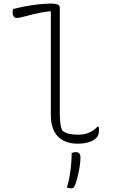

<svg xmlns="http://www.w3.org/2000/svg" viewBox="-20 -780 640 1069"><path d="M53 -730Q81 -737 106 -742Q131 -747 153.5 -750.5Q176 -754 196 -756Q216 -758 233.5 -759Q251 -760 266 -760Q280 -760 290.5 -758Q301 -756 307 -751Q313 -746 313 -737Q313 -679 313 -620.5Q313 -562 313 -503.5Q313 -445 313 -386Q313 -327 313 -268.5Q313 -210 313 -152Q313 -115 316 -93Q319 -71 326 -54Q342 -40 365 -35Q388 -30 416 -30Q449 -30 476 -41.5Q503 -53 523 -75H529Q530 -71 530.5 -65.5Q531 -60 531 -54Q531 -46 529.5 -38Q528 -30 524.5 -23.5Q521 -17 515 -11Q505 -1 489.5 6Q474 13 454.5 16.5Q435 20 413 20Q378 20 350 10Q322 0 302.5 -20Q283 -40 273 -70Q263 -100 263 -140Q263 -197 263 -254.5Q263 -312 263 -369.5Q263 -427 263 -484.5Q263 -542 263 -599.5Q263 -657 263 -714L259 -718Q207 -711 170 -702Q133 -693 109.5 -686.5Q86 -680 73 -680Q62 -680 56 -689Q50 -698 50 -712Q50 -717 51 -721.5Q52 -726 53 -730ZM379 72Q383 70 389 68.5Q395 67 403 67Q415 67 421.5 74.5Q428 82 428 96Q428 120 423.5 148.5Q419 177 412.5 202.5Q406 228 400 245Q396 257 390.5 263Q385 269 376 269Q370 269 364 267.5Q358 266 352 264Q360 241 366 209.5Q372 178 375.5 142.5Q379 107 379 72Z"/></svg>

Font: Recursive Monospace Casual Light
Style: Regular
Weight: 300
Version: Version 1.047